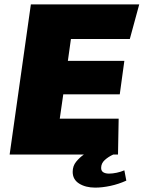

<svg xmlns="http://www.w3.org/2000/svg" viewBox="-20 -706 656 877"><path d="M24 0 121 -686H616L573 -528H304L290 -428H548L527 -275H269L253 -164H522L519 0ZM415 151Q371 151 341.5 132.5Q312 114 312 79Q312 52 328 32.5Q344 13 363 0H497Q475 10 458.5 25Q442 40 442 61Q442 75 452 81Q462 87 478 87Q494 87 513 83Q532 79 548 72L557 119Q522 135 484.5 143Q447 151 415 151Z"/></svg>

Font: Chivo Mono Medium Black
Style: Italic
Weight: 900
Italic angle: -8.05°
Monospace: yes
Version: Version 1.008